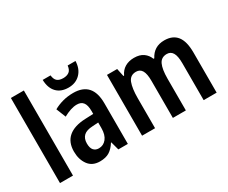

<svg xmlns="http://www.w3.org/2000/svg" viewBox="-118 -1117 1762 1485"><g transform="rotate(-30 763.5 -375.0)"><path d="M181 0H65V-760H181Z M501 -553Q671 -553 671 -363V0H586L566 -74H563Q536 -31 503 -10.5Q470 10 418 10Q350 10 315 -38Q280 -86 280 -157Q280 -240 331.5 -284Q383 -328 482 -332L555 -335V-361Q555 -413 536.5 -437Q518 -461 481 -461Q453 -461 423 -451Q393 -441 360 -423L326 -508Q363 -529 407 -541Q451 -553 501 -553ZM506 -255Q449 -253 423.5 -229Q398 -205 398 -161Q398 -120 415 -101Q432 -82 461 -82Q502 -82 528.5 -115Q555 -148 555 -208V-258ZM641 -758Q639 -689 598.5 -647.5Q558 -606 493 -606Q426 -606 388 -645.5Q350 -685 348 -758H418Q422 -721 440.5 -705.5Q459 -690 494 -690Q526 -690 546.5 -705Q567 -720 571 -758Z M1314 -553Q1389 -553 1426.5 -505.5Q1464 -458 1464 -358V0H1348V-330Q1348 -394 1330.5 -423Q1313 -452 1279 -452Q1229 -452 1209 -409.5Q1189 -367 1189 -283V0H1073V-331Q1073 -394 1056 -423Q1039 -452 1004 -452Q951 -452 932.5 -403.5Q914 -355 914 -267V0H798V-543H889L904 -472H910Q928 -512 962.5 -532.5Q997 -553 1044 -553Q1095 -553 1126.5 -530.5Q1158 -508 1172 -471H1179Q1221 -553 1314 -553Z"/></g></svg>

Font: Noto Sans Thai Looped Condensed SemiBold
Style: Regular
Weight: 600
Width: 3
Designer: Sasikarn Vongin, Ben Mitchell
Foundry: The Fontpad Ltd
Version: Version 1.001; ttfautohint (v1.8.4.7-5d5b)